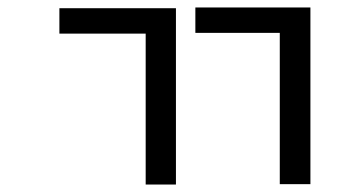

<svg xmlns="http://www.w3.org/2000/svg" viewBox="-20 -630 960 514"><path d="M139 -608H451V-136H370V-540H139ZM503 -610H811V-137H729V-542H503Z"/></svg>

Font: ukorean05
Style: Book
Weight: 400
Designer: Jelle Bosma - Monotype Design Team
Foundry: Monotype Imaging Inc.
Version: Version 2.003